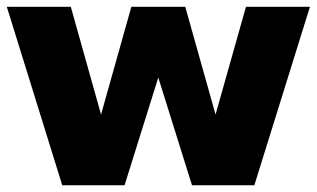

<svg xmlns="http://www.w3.org/2000/svg" viewBox="-30 -550 940 570"><path d="M-9.8 -529.8H180.2L270 -210L359.9 -529.8H520L609.9 -210L700.2 -529.8H890.1L725.1 0H540L439.9 -319.8L339.8 0H154.8Z"/></svg>

Font: Russo One
Style: Regular
Weight: 400
Designer: Jovanny lemonad
Foundry: Jovanny Lemonad
Version: Version 1.000